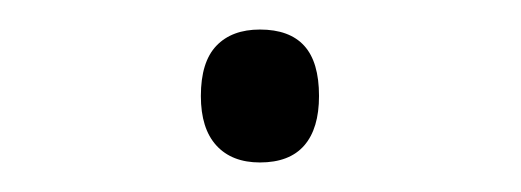

<svg xmlns="http://www.w3.org/2000/svg" viewBox="-20 -96 353 130"><path d="M156 14Q137 14 126.5 2.5Q116 -9 116 -31Q116 -54 126.5 -65Q137 -76 156 -76Q176 -76 186 -65Q196 -54 196 -31Q196 -9 186 2.5Q176 14 156 14Z"/></svg>

Font: Playwrite NG Modern Thin
Style: Regular
Weight: 250
Designer: Veronika Burian, José Scaglione
Foundry: TypeTogether
Version: Version 1.002